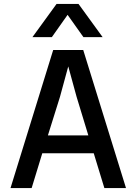

<svg xmlns="http://www.w3.org/2000/svg" viewBox="-20 -951 690 971"><path d="M144 -763.2 266.1 -931.2H377L499 -763.2H401.9L321.8 -876L242.2 -763.2ZM249 -698.2H400.9L617.2 0H507.8L454.1 -175.8H193.8L140.1 0H33.2ZM283.2 -460.9 222.2 -266.1H426.8L367.2 -461.9L325.2 -615.2Z"/></svg>

Font: Azeret Mono
Style: Regular
Weight: 400
Designer: Martin Vácha
Foundry: Displaay
Version: Version 1.002